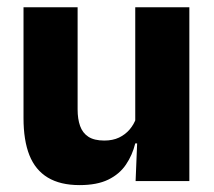

<svg xmlns="http://www.w3.org/2000/svg" viewBox="-20 -512 606 543"><path d="M46.5 -491.5H199.5V-202.5Q199.5 -175.5 206.5 -155.8Q213.5 -136 230 -125.2Q246.5 -114.5 275 -114.5Q299 -114.5 316.8 -123Q334.5 -131.5 346.8 -146Q359 -160.5 365 -178L388.5 -106.5H362.5Q354.5 -73.5 336.2 -46.5Q318 -19.5 286.2 -4Q254.5 11.5 205 11.5Q150.5 11.5 115.2 -9.8Q80 -31 63.2 -73Q46.5 -115 46.5 -178ZM362.5 -491.5H515.5V0H363.5L368.5 -123L362.5 -137Z"/></svg>

Font: Anek Kannada
Style: Bold
Weight: 700
Version: Version 1.003